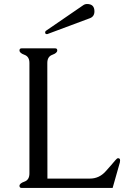

<svg xmlns="http://www.w3.org/2000/svg" viewBox="-20 -923 651 943"><path d="M213.4 -755.9Q212.4 -755.4 210.4 -755.4Q201.7 -755.4 201.7 -763.7Q201.7 -767.6 204.6 -771L388.2 -897Q397 -903.3 407.7 -903.3Q443.8 -903.3 443.8 -867.2Q443.8 -841.8 421.4 -833.5ZM212.9 -45.9H421.4Q466.8 -45.9 498.3 -80.8Q529.8 -115.7 545.9 -135.3Q554.7 -146 559.6 -146Q569.8 -146 569.8 -135.7Q569.8 -129.4 568.8 -125.5L533.2 0H85.9Q75.7 0 75.7 -10.3Q75.7 -22.5 100.1 -31Q124.5 -39.6 124.5 -71.3V-613.8Q124.5 -645 100.1 -653.8Q75.7 -662.6 75.7 -675.3Q75.7 -685.5 85.9 -685.5H251.5Q261.2 -685.5 261.2 -675.3Q261.2 -662.6 236.8 -653.8Q212.4 -645 212.4 -613.8Z"/></svg>

Font: Caudex
Style: Regular
Weight: 400
Version: Version 1.04